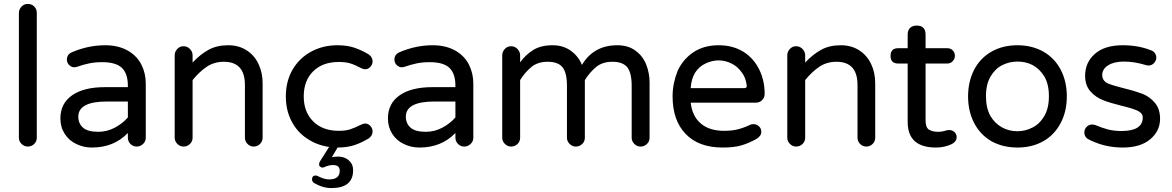

<svg xmlns="http://www.w3.org/2000/svg" viewBox="-20 -768 5958 976"><path d="M121 -23Q103 -23 89.5 -36.5Q76 -50 76 -68V-702Q76 -720 89 -734Q102 -748 121 -748Q141 -748 154 -735Q167 -722 167 -702V-68Q167 -49 153.5 -36Q140 -23 121 -23Z M447 -18Q404 -18 368 -36Q331 -53 309 -87.5Q287 -122 287 -166Q287 -242 346.5 -283.5Q406 -325 513 -325H630V-332Q630 -394 599.5 -423Q569 -452 500 -452Q463 -452 434 -446Q405 -440 370 -428Q366 -427 362.5 -426.5Q359 -426 357 -426Q343 -426 331.5 -437.5Q320 -449 320 -465Q320 -492 347 -503Q429 -538 515 -538Q582 -538 631 -510Q677 -483 699 -439Q721 -395 721 -344V-68Q721 -49 707 -36Q693 -23 675 -23Q656 -23 643 -36.5Q630 -50 630 -68V-92Q559 -18 447 -18ZM480 -98Q524 -98 563.5 -119Q603 -140 630 -171V-252H524Q378 -252 378 -175Q378 -141 401.5 -119.5Q425 -98 480 -98Z M913 -23Q895 -23 881.5 -36.5Q868 -50 868 -68V-487Q868 -505 881 -519Q894 -533 913 -533Q932 -533 945.5 -519Q959 -505 959 -487V-450Q997 -491 1039.5 -514.5Q1082 -538 1140 -538Q1194 -538 1234 -512Q1273 -487 1294 -443Q1315 -399 1315 -345V-68Q1315 -49 1301.5 -36Q1288 -23 1270 -23Q1251 -23 1238 -36.5Q1225 -50 1225 -68V-336Q1225 -454 1118 -454Q1069 -454 1031.5 -429Q994 -404 959 -361V-68Q959 -49 945.5 -36Q932 -23 913 -23Z M1665 188Q1620 188 1576 162Q1566 153 1566 145Q1566 124 1585 124Q1589 124 1595 127Q1611 135 1625 139.5Q1639 144 1653 144Q1707 144 1707 100Q1707 71 1673 71Q1662 71 1651.5 73.5Q1641 76 1630 81Q1624 84 1620 84Q1614 84 1608 79.5Q1602 75 1602 68Q1602 60 1606 53L1653 -21Q1591 -30 1542 -63Q1492 -95 1462.5 -151Q1433 -207 1433 -278Q1433 -357 1469 -417Q1504 -475 1563.5 -506.5Q1623 -538 1695 -538Q1747 -538 1784.5 -524.5Q1822 -511 1855 -491Q1874 -477 1874 -456Q1874 -441 1863 -428.5Q1852 -416 1836 -416Q1830 -416 1825 -418Q1820 -420 1815 -422Q1783 -439 1760 -446Q1737 -453 1702 -453Q1620 -453 1572 -405.5Q1524 -358 1524 -278Q1524 -199 1572 -151Q1620 -103 1702 -103Q1737 -103 1760 -110.5Q1783 -118 1815 -134Q1820 -136 1825 -138Q1830 -140 1836 -140Q1852 -140 1863 -127.5Q1874 -115 1874 -100Q1874 -79 1855 -65Q1823 -45 1785 -31.5Q1747 -18 1696 -18L1667 31Q1682 28 1699 28Q1731 28 1753 47Q1775 66 1775 97Q1775 188 1665 188Z M2112 -18Q2069 -18 2033 -36Q1996 -53 1974 -87.5Q1952 -122 1952 -166Q1952 -242 2011.5 -283.5Q2071 -325 2178 -325H2295V-332Q2295 -394 2264.5 -423Q2234 -452 2165 -452Q2128 -452 2099 -446Q2070 -440 2035 -428Q2031 -427 2027.5 -426.5Q2024 -426 2022 -426Q2008 -426 1996.5 -437.5Q1985 -449 1985 -465Q1985 -492 2012 -503Q2094 -538 2180 -538Q2247 -538 2296 -510Q2342 -483 2364 -439Q2386 -395 2386 -344V-68Q2386 -49 2372 -36Q2358 -23 2340 -23Q2321 -23 2308 -36.5Q2295 -50 2295 -68V-92Q2224 -18 2112 -18ZM2145 -98Q2189 -98 2228.5 -119Q2268 -140 2295 -171V-252H2189Q2043 -252 2043 -175Q2043 -141 2066.5 -119.5Q2090 -98 2145 -98Z M2578 -23Q2560 -23 2546.5 -36.5Q2533 -50 2533 -68V-487Q2533 -505 2546 -519Q2559 -533 2578 -533Q2597 -533 2610.5 -519Q2624 -505 2624 -487V-451Q2651 -489 2690 -513.5Q2729 -538 2789 -538Q2844 -538 2883 -509Q2922 -480 2938 -438Q2998 -538 3118 -538Q3174 -538 3211 -510Q3248 -483 3265 -439.5Q3282 -396 3282 -349V-68Q3282 -49 3268.5 -36Q3255 -23 3236 -23Q3218 -23 3204.5 -36.5Q3191 -50 3191 -68V-332Q3191 -398 3168.5 -426Q3146 -454 3093 -454Q3043 -454 3011 -428Q2979 -402 2953 -361V-68Q2953 -49 2939.5 -36Q2926 -23 2907 -23Q2889 -23 2875.5 -36.5Q2862 -50 2862 -68V-332Q2862 -398 2839.5 -426Q2817 -454 2764 -454Q2714 -454 2682 -428Q2650 -402 2624 -361V-68Q2624 -49 2610.5 -36Q2597 -23 2578 -23Z M3653 -18Q3532 -18 3465.5 -87Q3399 -156 3399 -278Q3399 -312 3405.5 -344Q3412 -376 3424 -406Q3450 -465 3503.5 -501.5Q3557 -538 3633 -538Q3705 -538 3759 -505Q3811 -472 3839 -415.5Q3867 -359 3867 -291Q3867 -272 3854 -259Q3841 -246 3821 -246H3491Q3499 -177 3542.5 -140Q3586 -103 3661 -103Q3702 -103 3732.5 -111Q3763 -119 3792 -133Q3799 -137 3810 -137Q3826 -137 3838 -126Q3850 -115 3850 -98Q3850 -76 3824 -61Q3786 -40 3749 -29Q3712 -18 3653 -18ZM3491 -320H3764Q3777 -320 3776 -333Q3771 -373 3752 -398Q3730 -430 3698 -445.5Q3666 -461 3633 -461Q3601 -461 3568 -446Q3497 -413 3491 -320Z M4027 -23Q4009 -23 3995.5 -36.5Q3982 -50 3982 -68V-487Q3982 -505 3995 -519Q4008 -533 4027 -533Q4046 -533 4059.5 -519Q4073 -505 4073 -487V-450Q4111 -491 4153.5 -514.5Q4196 -538 4254 -538Q4308 -538 4348 -512Q4387 -487 4408 -443Q4429 -399 4429 -345V-68Q4429 -49 4415.5 -36Q4402 -23 4384 -23Q4365 -23 4352 -36.5Q4339 -50 4339 -68V-336Q4339 -454 4232 -454Q4183 -454 4145.5 -429Q4108 -404 4073 -361V-68Q4073 -49 4059.5 -36Q4046 -23 4027 -23Z M4738 -18Q4594 -18 4594 -148V-445H4546Q4507 -445 4507 -484Q4507 -523 4546 -523H4594V-592Q4594 -615 4606.5 -626.5Q4619 -638 4640 -638Q4685 -638 4685 -592V-523H4795Q4812 -523 4823 -512Q4834 -501 4834 -484Q4834 -469 4823 -457Q4812 -445 4795 -445H4685V-156Q4685 -119 4703 -108.5Q4721 -98 4748 -98Q4768 -98 4787 -104Q4789 -104 4790 -105Q4794 -106 4798 -106.5Q4802 -107 4806 -107Q4820 -107 4831.5 -97Q4843 -87 4843 -71Q4843 -49 4819 -36Q4782 -18 4738 -18Z M5152 -18Q5078 -18 5020 -50Q4963 -83 4932 -142.5Q4901 -202 4901 -278Q4901 -353 4932 -414Q4964 -474 5021 -506Q5078 -538 5152 -538Q5225 -538 5283 -506Q5341 -473 5372 -413.5Q5403 -354 5403 -278Q5403 -202 5372 -143Q5340 -82 5283 -50Q5226 -18 5152 -18ZM5152 -101Q5193 -101 5229 -120Q5265 -138 5288.5 -178Q5312 -218 5312 -279Q5312 -339 5289 -379Q5242 -455 5152 -455Q5111 -455 5075 -437Q5039 -419 5015.5 -379.5Q4992 -340 4992 -279Q4992 -218 5015 -178Q5037 -141 5072.5 -121Q5108 -101 5152 -101Z M5687 -18Q5591 -18 5509 -62Q5492 -74 5492 -95Q5492 -111 5503.5 -123Q5515 -135 5531 -135Q5540 -135 5549 -132Q5581 -118 5612 -110Q5643 -102 5681 -102Q5789 -102 5789 -171Q5789 -192 5765 -204Q5753 -210 5732.5 -216.5Q5712 -223 5683 -230Q5655 -237 5631 -244Q5607 -251 5589 -258Q5550 -273 5523 -303.5Q5496 -334 5496 -383Q5496 -451 5546 -494.5Q5596 -538 5687 -538Q5766 -538 5829 -513Q5843 -509 5850.5 -498Q5858 -487 5858 -475Q5858 -460 5846.5 -447.5Q5835 -435 5818 -435Q5816 -435 5812.5 -435.5Q5809 -436 5805 -437Q5747 -455 5694 -455Q5643 -455 5613 -436Q5583 -417 5583 -387Q5583 -359 5609 -345Q5623 -339 5644.5 -332.5Q5666 -326 5694 -319Q5723 -312 5746 -305Q5769 -298 5788 -291Q5825 -276 5851 -245Q5877 -214 5877 -164Q5877 -102 5827 -60Q5777 -18 5687 -18Z"/></svg>

Font: Huninn
Style: Regular
Weight: 400
Designer: justfont
Foundry: justfont
Version: Version 1.003